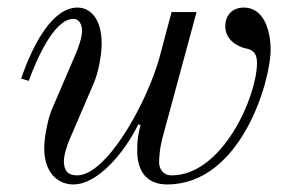

<svg xmlns="http://www.w3.org/2000/svg" viewBox="-20 -476 756 508"><path d="M36 -268 56 -262C75 -314 122 -426 174 -426C190 -426 197 -411 197 -394C197 -376 186 -346 181 -335L117 -186C107 -163 97 -113 97 -84C97 -20 132 12 174 12C237 12 307 -68 346 -147L352 -145C346 -123 343 -108 343 -78C343 -10 380 12 422 12C618 12 696 -262 696 -344C696 -394 679 -456 625 -456C596 -456 576 -437 576 -406C576 -370 610 -352 630 -348C645 -345 660 -339 660 -310C660 -220 568 -12 434 -12C411 -12 401 -30 401 -46C401 -60 403 -85 409 -108L500 -444H434L402 -324C368 -202 262 -12 184 -12C160 -12 149 -24 149 -50C149 -68 160 -98 165 -109L229 -258C240 -284 249 -331 249 -360C249 -428 218 -456 185 -456C120 -456 68 -362 36 -268Z"/></svg>

Font: Old Standard
Style: Italic
Weight: 400
Italic angle: -15.2°
Designer: Alexey Kryukov <alexios@thessalonica.org.ru>
Version: Version 2.0